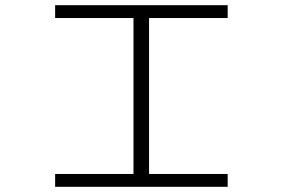

<svg xmlns="http://www.w3.org/2000/svg" viewBox="-20 -720 1090 740"><path d="M857.5 -650.5H554.5V-49.5H857.5V0H192.5V-49.5H494.5V-650.5H192.5V-700H857.5Z"/></svg>

Font: League Mono Extended UltraLight
Style: Regular
Weight: 200
Width: 9
Designer: Tyler Finck
Foundry: The League of Moveable Type / Tyler Finck
Version: Version 2.210